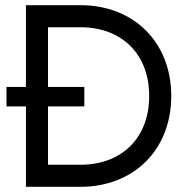

<svg xmlns="http://www.w3.org/2000/svg" viewBox="-20 -720 720 740"><path d="M5 -310H80V0H290C494 0 640 -141 640 -350C640 -559 494 -700 290 -700H80V-385H5ZM165 -85V-310H305V-385H165V-615H290C448 -615 555 -513 555 -350C555 -187 448 -85 290 -85Z"/></svg>

Font: Jost
Style: Regular
Weight: 400
Version: Version 3.710